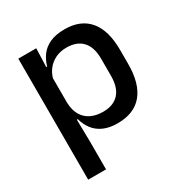

<svg xmlns="http://www.w3.org/2000/svg" viewBox="-159 -618 861 908"><g transform="rotate(-30 271.5 -164.0)"><path d="M316.5 11Q273 11 241.8 -2.8Q210.5 -16.5 191 -41.8Q171.5 -67 162.5 -100.5H130L157.5 -193Q159 -152 175 -124.8Q191 -97.5 219.2 -84Q247.5 -70.5 284.5 -70.5Q341 -70.5 371 -103.2Q401 -136 401 -199.5V-293Q401 -355.5 371.2 -388Q341.5 -420.5 284.5 -420.5Q250.5 -420.5 224 -407.5Q197.5 -394.5 180.2 -372.2Q163 -350 156 -321.5L133 -388.5H161.5Q170 -419.5 188.5 -444.8Q207 -470 239.2 -485Q271.5 -500 320.5 -500Q408 -500 453.8 -445Q499.5 -390 499.5 -284.5V-207Q499.5 -100.5 453.5 -44.8Q407.5 11 316.5 11ZM62 172V-489H160L156 -374.5L157.5 -345.5V-140.5L157 -121.5L159.5 17V172Z"/></g></svg>

Font: Anek Tamil Medium
Style: Regular
Weight: 500
Designer: Aadarsh Rajan (Tamil), Yesha Goshar (Latin)
Foundry: Ek Type
Version: Version 1.003